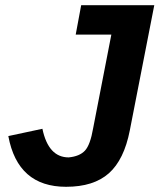

<svg xmlns="http://www.w3.org/2000/svg" viewBox="-20 -708 613 738"><path d="M234 10Q48 10 12 -185L143 -213Q166 -103 244 -103Q286 -107 306.5 -129Q327 -151 338 -215L408 -575H271L292 -688H573L479 -207Q457 -94 398.5 -42Q340 10 234 10Z"/></svg>

Font: Libra Sans
Style: Bold Italic
Weight: 700
Italic angle: -12°
Foundry: Context Ltd
Version: Version 1.002